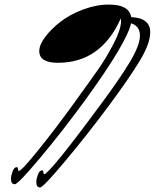

<svg xmlns="http://www.w3.org/2000/svg" viewBox="-20 -504 687 841"><path d="M458 -484Q545 -484 555 -429Q638 -425 638 -363Q638 -314 593 -239Q548 -164 456 -40Q364 84 266.5 200.5Q169 317 156 317Q139 317 139 293Q139 280 146 261Q153 242 165 242Q169 242 170 250.5Q171 259 173 259Q196 259 423 -49Q504 -158 548.5 -232Q593 -306 593 -348Q593 -390 554 -402Q536 -318 355 -68Q256 68 157.5 185.5Q59 303 45 303Q28 303 28 279Q28 266 35 247Q42 228 54 228Q58 228 59 236.5Q60 245 62 245Q74 245 148.5 152.5Q223 60 303 -50.5Q383 -161 414.5 -206.5Q446 -252 478 -313.5Q510 -375 510 -411Q510 -419 509 -423Q422 -229 234 -229Q152 -229 152 -280Q152 -308 178.5 -343Q205 -378 246 -409.5Q287 -441 344.5 -462.5Q402 -484 458 -484Z"/></svg>

Font: Mrs Saint Delafield
Style: Regular
Weight: 400
Designer: Alejandro Paul
Foundry: Alejandro Paul
Version: Version 1.001